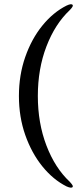

<svg xmlns="http://www.w3.org/2000/svg" viewBox="-20 -752 366 893"><path d="M68 -305.5Q68 -403 97.5 -487.2Q127 -571.5 177.2 -633.2Q227.5 -695 289.5 -726Q312 -736.5 317.5 -729.5Q320 -726 317.2 -720.8Q314.5 -715.5 304.5 -705Q236 -640.5 196 -536.2Q156 -432 156 -305.5Q156 -179.5 196 -75Q236 29.5 304.5 93.5Q314.5 104.5 317.2 109.5Q320 114.5 317.5 118Q312 125 289.5 115Q227.5 84 177.2 22Q127 -40 97.5 -124Q68 -208 68 -305.5Z"/></svg>

Font: Fraunces 72pt
Style: Regular
Weight: 400
Version: Version 1.000;[0bf87f6ff]